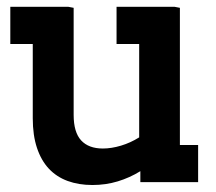

<svg xmlns="http://www.w3.org/2000/svg" viewBox="-20 -526 625 555"><path d="M385.7 0.5V-31.2Q355 -12.2 320.3 -1.7Q285.6 8.8 247.1 8.8Q207.5 8.8 175.5 -2.9Q143.6 -14.6 121.3 -38.3Q99.1 -62 86.9 -98.4Q74.7 -134.8 74.7 -184.1V-398.9H9.8V-506.3H177.7L192.9 -503.4V-193.8Q192.9 -143.6 214.6 -120.1Q236.3 -96.7 277.3 -96.7Q302.2 -96.7 329.8 -105Q357.4 -113.3 382.3 -128.9V-398.9H316.9V-506.3H484.9L500 -503.4V-106.9H552.7V0.5Z"/></svg>

Font: Twentytwelve Slab
Style: TwentytwelveSlab
Weight: 700
Designer: Domenico Catapano
Version: Version 1.00 2012